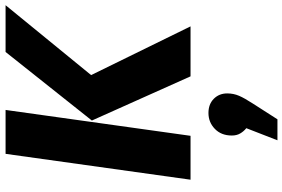

<svg xmlns="http://www.w3.org/2000/svg" viewBox="-190 -544 1059 720"><g transform="rotate(-90 340.0 -184.5)"><path d="M600.6 0H413.2L247.5 -370L504.6 -693.6H680L417.9 -372.8ZM190.2 0H25.6L122.6 -693.6H287.2ZM275.8 67.2Q308.9 67.2 329.1 87.3Q349.2 107.4 349.2 137.5Q349.2 161.3 340.2 182.1Q331.3 202.8 311.3 233.5L252.1 325.9H173.4L218.8 209.2Q206.6 199.3 199 186.2Q191.3 173.1 191.3 154.9Q191.3 115.2 216.2 91.2Q241 67.2 275.8 67.2Z"/></g></svg>

Font: Fira Sans Variable
Style: Italic
Weight: 397
Italic angle: -8°
Designer: Carrois Corporate & Edenspiekermann AG
Foundry: Carrois Corporate GbR & Edenspiekermann AG
Version: Version 4.202